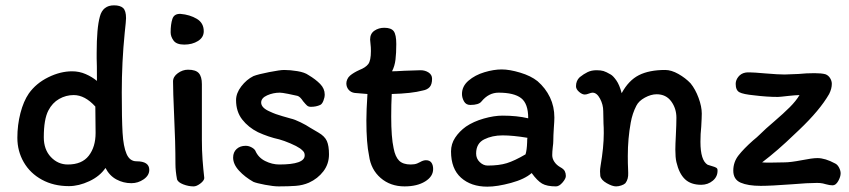

<svg xmlns="http://www.w3.org/2000/svg" viewBox="-20 -694 3181 719"><path d="M447 -571Q436 -461 436 -348Q436 -249 439 -197Q442 -145 454 -117.5Q466 -90 491 -90Q539 -90 539 -58Q539 -37 518 -22.5Q497 -8 472 -8Q442 -8 416 -22Q390 -36 375 -65Q354 -34 314.5 -15.5Q275 3 238 3Q181 3 137 -21Q93 -45 69 -86.5Q45 -128 45 -178Q45 -226 56.5 -270.5Q68 -315 88 -344Q115 -382 160.5 -404.5Q206 -427 250 -427Q277 -427 301 -416.5Q325 -406 343 -391Q343 -458 342 -475V-496Q342 -589 354 -632Q365 -674 407 -674Q430 -674 441 -664Q452 -654 452 -626Q452 -616 447 -571ZM234 -78Q287 -78 312.5 -111Q338 -144 338 -196L337 -295Q298 -338 256 -338Q227 -338 201.5 -323.5Q176 -309 161 -280Q144 -247 144 -180Q144 -134 170.5 -106Q197 -78 234 -78Z M743 -577Q743 -554 721.5 -540.5Q700 -527 670 -527Q641 -527 630 -542Q619 -557 619 -573Q619 -603 625.5 -623Q632 -643 656 -642Q691 -639 717 -623.5Q743 -608 743 -577ZM736 -199V-170Q736 -131 738.5 -96.5Q741 -62 745 -27Q744 -17 730 -6.5Q716 4 705 4Q686 4 666.5 -3.5Q647 -11 643 -22Q637 -54 637 -79Q637 -161 632 -263Q628 -353 628 -389Q628 -407 646 -420Q664 -433 684 -433Q713 -433 724.5 -420Q736 -407 736 -379Z M1212 -116Q1212 -80 1191 -52.5Q1170 -25 1137 -10Q1114 0 1087.5 2Q1061 4 1024 4Q1004 4 972.5 -2Q941 -8 929 -13Q897 -31 875 -55Q853 -79 853 -104Q853 -124 866 -136Q879 -148 900 -148Q911 -148 921.5 -142.5Q932 -137 936 -130Q947 -104 973 -91Q999 -78 1026 -78Q1121 -78 1121 -112Q1121 -121 1116.5 -126.5Q1112 -132 1104 -138Q1091 -147 1067.5 -157Q1044 -167 1026 -172Q985 -181 946 -199Q910 -217 887 -246.5Q864 -276 864 -319Q864 -345 883.5 -370.5Q903 -396 929 -409Q947 -416 988 -424Q1029 -432 1044 -432Q1067 -432 1094 -427.5Q1121 -423 1135 -413Q1162 -397 1179 -379.5Q1196 -362 1196 -340Q1196 -329 1191 -316.5Q1186 -304 1179 -301Q1164 -294 1144 -294Q1135 -294 1129.5 -299Q1124 -304 1115 -315Q1104 -332 1094 -335Q1082 -338 1059 -342.5Q1036 -347 1028 -347Q1003 -347 980.5 -337Q958 -327 958 -310Q958 -290 991 -276Q1012 -266 1037.5 -259Q1063 -252 1069 -250Q1083 -247 1105.5 -236Q1128 -225 1141 -216Q1149 -211 1172.5 -197.5Q1196 -184 1204 -166Q1212 -148 1212 -116Z M1308 -346Q1294 -348 1285.5 -358Q1277 -368 1277 -382Q1277 -389 1280.5 -397Q1284 -405 1291 -411Q1304 -422 1326 -432Q1349 -441 1359 -454Q1369 -467 1369 -503Q1369 -518 1367.5 -529Q1366 -540 1366 -546Q1366 -568 1382 -579Q1398 -590 1419 -590Q1445 -590 1454.5 -577Q1464 -564 1464 -529Q1464 -495 1461 -470.5Q1458 -446 1448 -427Q1462 -427 1494 -429Q1538 -431 1555 -431Q1572 -431 1585 -422.5Q1598 -414 1598 -399Q1598 -378 1589 -368Q1580 -358 1563 -355Q1522 -344 1447 -342Q1445 -303 1445 -257Q1445 -180 1454 -139Q1460 -107 1474.5 -92.5Q1489 -78 1518 -78Q1533 -78 1542.5 -82Q1552 -86 1553 -87Q1565 -94 1575 -94Q1589 -94 1595.5 -85Q1602 -76 1602 -61Q1602 -33 1572 -14.5Q1542 4 1495 4Q1442 4 1405.5 -27.5Q1369 -59 1362 -111Q1352 -158 1352 -243Q1352 -280 1356 -342Z M1971 -46Q1945 -23 1893.5 -9Q1842 5 1805 5Q1744 5 1706.5 -28.5Q1669 -62 1669 -127Q1669 -155 1684.5 -178.5Q1700 -202 1725 -220Q1753 -239 1791.5 -250Q1830 -261 1862 -261Q1916 -261 1958 -251V-252Q1958 -306 1931.5 -326.5Q1905 -347 1847 -347Q1810 -347 1783 -314Q1773 -301 1741 -301Q1725 -301 1717.5 -314.5Q1710 -328 1710 -342Q1710 -371 1734.5 -392Q1759 -413 1794 -423.5Q1829 -434 1859 -434Q1888 -434 1928 -422Q1968 -410 1993 -390Q2023 -364 2039.5 -329.5Q2056 -295 2056 -254Q2056 -241 2054 -215Q2052 -185 2052 -166Q2052 -157 2050 -143Q2048 -125 2048 -113Q2048 -100 2056 -88Q2064 -76 2078 -68Q2091 -61 2095 -53Q2099 -45 2099 -35Q2099 -25 2086.5 -10.5Q2074 4 2062 4Q2028 4 2010 -6.5Q1992 -17 1971 -46ZM1763 -119Q1763 -100 1776.5 -87Q1790 -74 1806 -74Q1849 -74 1878 -83Q1907 -92 1948 -116Q1953 -132 1954 -161Q1954 -172 1955 -178Q1901 -187 1862 -187Q1823 -187 1793 -172Q1763 -157 1763 -119Z M2667 -57Q2668 -33 2649.5 -17.5Q2631 -2 2606 -2Q2567 -2 2545 -23Q2523 -44 2513 -87Q2509 -104 2509 -134Q2509 -151 2511 -189Q2513 -229 2513 -253Q2513 -288 2493.5 -314.5Q2474 -341 2439 -341Q2418 -341 2395 -328.5Q2372 -316 2363 -298Q2348 -269 2342 -235Q2331 -175 2331 -110Q2331 -79 2332 -62Q2332 -58 2332.5 -46.5Q2333 -35 2330.5 -25.5Q2328 -16 2322 -8Q2317 -3 2306.5 0.5Q2296 4 2287 4Q2273 4 2252 -8Q2231 -20 2228 -35L2227 -52Q2227 -61 2229 -73Q2241 -143 2241 -195Q2241 -218 2240 -231L2239 -278Q2239 -302 2227 -324.5Q2215 -347 2199 -347Q2194 -347 2185 -343.5Q2176 -340 2170 -340Q2160 -340 2148.5 -350Q2137 -360 2137 -371Q2137 -392 2151 -405Q2166 -417 2180.5 -424Q2195 -431 2214 -431Q2230 -431 2240 -428Q2250 -425 2267 -415Q2276 -410 2288 -393Q2300 -376 2308 -345Q2334 -393 2372.5 -412.5Q2411 -432 2471 -432Q2494 -432 2520.5 -417Q2547 -402 2566 -382Q2584 -360 2596 -327.5Q2608 -295 2608 -269Q2608 -254 2606 -220Q2603 -193 2603 -163Q2603 -93 2630 -77Q2635 -75 2646 -72Q2657 -69 2662 -66Q2667 -63 2667 -57Z M2972 -207 2955 -191Q2892 -130 2834 -86Q2841 -85 2862 -85L2918 -86Q2940 -86 2982 -94Q3022 -102 3041 -102Q3070 -102 3107 -82Q3116 -78 3122 -66.5Q3128 -55 3128 -45Q3128 -32 3119 -16Q3110 0 3098 0Q3087 0 3073 -4Q3071 -5 3061.5 -7Q3052 -9 3040 -9Q3005 -9 2947 -4Q2867 2 2829 2Q2781 2 2753.5 -10Q2726 -22 2726 -55Q2726 -87 2745.5 -112Q2765 -137 2800 -168Q2815 -180 2826 -191Q2847 -212 2879 -239Q2914 -269 2937.5 -292.5Q2961 -316 2974 -338Q2966 -338 2955.5 -337Q2945 -336 2934 -335Q2900 -331 2893 -331Q2852 -331 2804 -337Q2763 -341 2749 -348.5Q2735 -356 2735 -380Q2735 -394 2745 -406.5Q2755 -419 2771 -422Q2775 -423 2787 -423Q2801 -423 2847 -419Q2895 -415 2918 -415Q2932 -415 2970 -417Q3000 -420 3030 -420Q3056 -420 3071 -416Q3082 -412 3088.5 -401.5Q3095 -391 3095 -380Q3095 -362 3085 -342Q3050 -281 2972 -207Z"/></svg>

Font: Itim
Style: Regular
Weight: 400
Designer: Suppakit Chalermlarp
Version: Version 1.002g